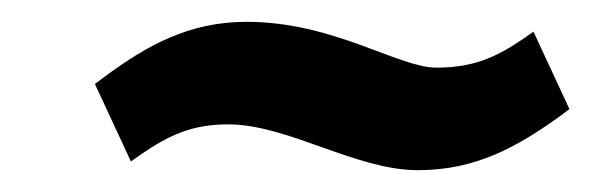

<svg xmlns="http://www.w3.org/2000/svg" viewBox="-20 -382 542 176"><path d="M67 -305 100 -234 110 -241C135 -258 156 -268 189 -268C244 -268 306 -226 363 -226C417 -226 455 -248 494 -276L502 -282L469 -353L459 -346C434 -329 413 -320 380 -320C345 -320 286 -362 206 -362C153 -362 114 -340 75 -311Z"/></svg>

Font: Charger Pro
Style: ExBdNarObl
Weight: 400
Designer: Jasper
Foundry: Cannot Into Space Fonts
Version: Version 1.09